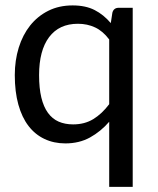

<svg xmlns="http://www.w3.org/2000/svg" viewBox="-20 -536 599 727"><path d="M482.5 -506.5V171.5H393.5V-75Q361.5 -38 320.8 -15.5Q280 7 227.5 7Q184 7 148.5 -9.8Q113 -26.5 88 -59Q63 -91.5 49.5 -140Q36 -188.5 36 -251.5Q36 -307.5 51 -355.8Q66 -404 94.2 -439.5Q122.5 -475 163 -495.2Q203.5 -515.5 255 -515.5Q304 -515.5 338.2 -498Q372.5 -480.5 399.5 -448.5L405.5 -488Q410.5 -506.5 429.5 -506.5ZM257 -65Q300.5 -65 333.2 -85Q366 -105 393.5 -141.5V-386.5Q369.5 -418.5 340 -432.2Q310.5 -446 275 -446Q204 -446 166 -395.5Q128 -345 128 -251.5Q128 -202 136.5 -166.8Q145 -131.5 161.5 -108.8Q178 -86 202 -75.5Q226 -65 257 -65Z"/></svg>

Font: LatoHex
Style: Regular
Weight: 400
Designer: Lukasz Dziedzic
Foundry: tyPoland Lukasz Dziedzic
Version: Version 1.104; Western+Polish opensource